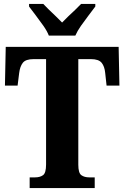

<svg xmlns="http://www.w3.org/2000/svg" viewBox="-20 -951 629 971"><path d="M130 0V-54H158Q182 -54 197.5 -65Q213 -76 213 -119V-652H150Q110 -652 95.5 -633.5Q81 -615 77 -582L69 -518H5L9 -714H580L584 -518H519L512 -582Q509 -615 494 -633.5Q479 -652 440 -652H376V-118Q376 -76 391.5 -65Q407 -54 431 -54H459V0ZM227 -771Q218 -794 199.5 -820.5Q181 -847 161 -873Q141 -899 127 -918V-931H199Q210 -919 227 -902.5Q244 -886 262.5 -868.5Q281 -851 294 -837Q307 -851 325.5 -868.5Q344 -886 361.5 -902.5Q379 -919 390 -931H462V-918Q448 -899 428 -873Q408 -847 389.5 -820.5Q371 -794 361 -771Z"/></svg>

Font: Noto Serif Thai Condensed ExtraBold
Style: Regular
Weight: 800
Width: 3
Designer: Monotype Design Team
Foundry: Monotype Imaging Inc.
Version: Version 2.002; ttfautohint (v1.8.4.7-5d5b)